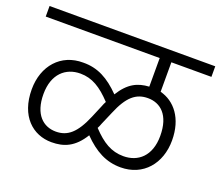

<svg xmlns="http://www.w3.org/2000/svg" viewBox="-96 -760 945 820"><g transform="rotate(20 376.5 -350.0)"><path d="M0 -574H518V-444C466 -441 426 -422 389 -362C335 -417 284 -445 218 -444C117 -445 50 -369 50 -262C50 -140 121 -78 206 -78C262 -78 308 -96 348 -161C402 -106 454 -78 520 -78C623 -78 688 -156 688 -261C688 -362 637 -423 571 -440V-574H753V-622H0ZM381 -226 406 -284C440 -366 476 -396 530 -396C587 -396 634 -357 634 -262C634 -170 581 -127 515 -127C460 -127 419 -152 371 -203C375 -210 378 -218 381 -226ZM104 -260C104 -352 157 -396 223 -396C277 -396 318 -370 366 -319C362 -312 359 -305 356 -297L332 -240C297 -157 261 -127 208 -127C151 -127 104 -167 104 -260Z"/></g></svg>

Font: Noto Sans Devanagari UI Light
Style: Regular
Weight: 300
Designer: Jelle Bosma - Monotype Design Team
Foundry: Monotype Imaging Inc.
Version: Version 2.004